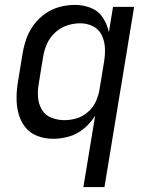

<svg xmlns="http://www.w3.org/2000/svg" viewBox="-20 -558 616 783"><path d="M320 205H406L527 -530H441L424 -427Q417 -459 399.5 -486Q382 -513 351 -525.5Q320 -538 286 -538Q255 -538 224 -530Q193 -522 165.5 -503Q138 -484 118 -457Q98 -430 87.5 -400Q77 -370 72 -339L54 -229Q48 -195 47.5 -161.5Q47 -128 55 -96.5Q63 -65 82.5 -40Q102 -15 132.5 -3.5Q163 8 197 8Q230 8 262.5 -1.5Q295 -11 322.5 -34Q350 -57 368 -86ZM242 -68Q215 -68 189.5 -78Q164 -88 150.5 -111Q137 -134 135 -161.5Q133 -189 138 -217L156 -327Q160 -353 171.5 -379Q183 -405 204.5 -425Q226 -445 253 -454Q280 -463 307 -463Q336 -463 360 -450.5Q384 -438 395.5 -413.5Q407 -389 408 -360.5Q409 -332 404 -304L386 -194Q382 -169 371 -144.5Q360 -120 339 -101.5Q318 -83 293 -75.5Q268 -68 243 -68Z"/></svg>

Font: Iosevka Sparkle Oblique
Style: Regular
Weight: 400
Italic angle: -9°
Designer: Belleve Invis
Foundry: Belleve Invis
Version: Version 4.5.0; ttfautohint (v1.8.3)